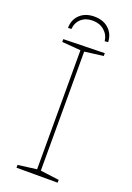

<svg xmlns="http://www.w3.org/2000/svg" viewBox="-160 -905 661 964"><g transform="rotate(20 170.5 -423.5)"><path d="M281 -692V-677L181 -664V-28L281 -15V0H61V-15L161 -28V-664L61 -672V-687ZM278 -750 260 -748Q256 -782 231 -803.5Q206 -825 169 -825Q132 -825 108.5 -804.5Q85 -784 82 -749L64 -748Q64 -792 93 -819.5Q122 -847 170 -847Q217 -847 246.5 -820.5Q276 -794 278 -750Z"/></g></svg>

Font: Bitter Pro Thin
Style: Regular
Weight: 250
Designer: Sol Matas, and Bitter project Authors
Foundry: Sol Matas
Version: Version 1.010